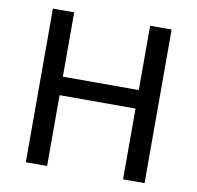

<svg xmlns="http://www.w3.org/2000/svg" viewBox="-80 -796 904 879"><g transform="rotate(10 372.5 -357.0)"><path d="M648 0H548V-329H195V0H96V-714H195V-415H548V-714H648Z"/></g></svg>

Font: Noto Sans Sundanese Medium
Style: Regular
Weight: 500
Version: Version 2.003